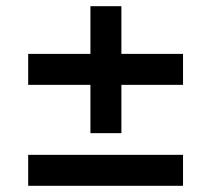

<svg xmlns="http://www.w3.org/2000/svg" viewBox="-20 -600 682 620"><path d="M272 -170H372V-326H571V-426H372V-580H272V-426H71V-326H272ZM71 0H571V-100H71Z"/></svg>

Font: Custom Plus Jakarta Sans SemiBold
Style: Regular
Weight: 600
Designer: Gumpita Rahayu & FullSphere
Foundry: Tokotype & FullSphere
Version: Version 1.001;hotconv 1.0.117;makeotfexe 2.5.65602